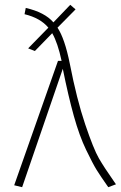

<svg xmlns="http://www.w3.org/2000/svg" viewBox="-20 -772 502 798"><path d="M270 -508Q299 -359 334 -255.5Q369 -152 391 -114Q413 -76 453 -19Q459 -10 462 -6L430 6Q397 -41 381.5 -66Q366 -91 338 -149Q310 -207 287 -289.5Q264 -372 241 -486L72 6L39 -2L221 -519H236Q220 -594 197 -634L125 -560L97 -571L181 -657Q148 -697 82 -713L87 -739Q166 -721 202 -679L272 -752L294 -733L219 -657Q249 -612 270 -508Z"/></svg>

Font: Fira Sans UltraLight
Style: Regular
Weight: 200
Designer: Carrois Corporate & Edenspiekermann AG
Foundry: Carrois Corporate GbR & Edenspiekermann AG
Version: Version 4.106;PS 004.106;hotconv 1.0.70;makeotf.lib2.5.58329